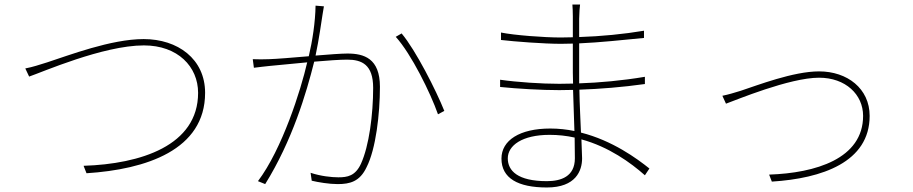

<svg xmlns="http://www.w3.org/2000/svg" viewBox="-20 -799 4040 850"><path d="M92 -496 109 -460C163 -478 436 -598 617 -598C767 -598 857 -504 857 -388C857 -154 602 -73 350 -65L363 -32C627 -49 888 -135 888 -388C888 -538 767 -626 616 -626C471 -626 282 -553 189 -523C150 -511 128 -503 92 -496Z M1758 -651 1732 -636C1801 -560 1886 -387 1919 -293L1947 -308C1911 -398 1821 -576 1758 -651ZM1099 -537 1104 -499C1125 -502 1156 -505 1173 -507L1340 -523C1312 -400 1229 -139 1122 3L1154 16C1274 -177 1336 -386 1371 -526C1429 -531 1485 -535 1517 -535C1582 -535 1632 -513 1632 -410C1632 -292 1614 -153 1578 -74C1553 -20 1518 -14 1478 -14C1448 -14 1400 -19 1355 -34L1360 1C1389 8 1437 16 1475 16C1529 16 1573 5 1603 -59C1644 -139 1662 -295 1662 -415C1662 -541 1591 -562 1518 -562C1492 -562 1437 -558 1377 -553C1392 -623 1404 -710 1408 -735C1410 -749 1412 -760 1414 -771L1377 -774C1376 -702 1363 -617 1347 -550C1276 -544 1205 -538 1171 -537C1144 -536 1126 -536 1099 -537Z M2524 -190 2525 -98C2525 -17 2463 3 2401 3C2272 3 2228 -43 2228 -98C2228 -155 2292 -202 2413 -202C2451 -202 2488 -198 2524 -190ZM2194 -446V-414C2271 -406 2378 -400 2456 -400L2517 -401L2523 -219C2489 -226 2453 -230 2416 -230C2281 -230 2200 -178 2200 -97C2200 -10 2273 31 2401 31C2530 31 2557 -44 2557 -98L2554 -182C2675 -149 2772 -79 2835 -23L2855 -53C2800 -97 2691 -177 2552 -212C2550 -267 2546 -334 2545 -402C2635 -405 2735 -413 2835 -427V-459C2734 -442 2633 -433 2544 -430V-477V-607C2637 -611 2736 -622 2831 -631V-663C2742 -648 2640 -638 2544 -635V-716C2545 -749 2546 -764 2548 -779H2514C2515 -771 2516 -743 2516 -727V-634L2462 -633C2390 -633 2256 -643 2198 -655V-622C2258 -615 2388 -605 2463 -605L2516 -606V-477L2517 -429L2456 -428C2377 -428 2271 -435 2194 -446Z M3178 -375 3194 -340C3236 -355 3475 -455 3606 -455C3723 -455 3801 -381 3801 -286C3801 -96 3590 -33 3385 -26L3397 5C3619 -9 3830 -81 3830 -286C3830 -407 3731 -483 3606 -483C3492 -483 3332 -421 3259 -397C3226 -387 3207 -381 3178 -375Z"/></svg>

Font: Harano Aji Gothic KR ExtraLight
Style: Regular
Weight: 250
Foundry: Masamichi Hosoda
Version: HaranoAjiGothicKR-ExtraLight version 20220220;ttx 4.29.1